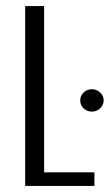

<svg xmlns="http://www.w3.org/2000/svg" viewBox="-20 -611 361 631"><path d="M62.7 0V-591H125V-44.6H290.3V0ZM281.9 -244.2Q265.8 -244.2 254.7 -255Q243.6 -265.8 243.6 -280.9Q243.6 -296.2 254.7 -307Q265.8 -317.8 281.9 -317.8Q297.5 -317.8 309.1 -307Q320.7 -296.2 320.7 -280.9Q320.7 -265.8 309.1 -255Q297.5 -244.2 281.9 -244.2Z"/></svg>

Font: Alumni Sans Thin
Style: Regular
Weight: 100
Designer: Robert E. Leuschke
Foundry: Robert E. Leuschke
Version: Version 1.018